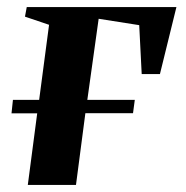

<svg xmlns="http://www.w3.org/2000/svg" viewBox="-20 -522 524 542"><path d="M55.5 -502H478L431.5 -313H380L373 -451L258.5 -469L226.5 -240H360.5L355.5 -202.5H221L194.5 0H58.5L85 -202H12.5L16.5 -240H90.5L118.5 -452L50.5 -475Z"/></svg>

Font: Merriweather 144pt
Style: Bold Italic
Weight: 700
Italic angle: -7.8°
Version: Version 2.101